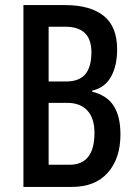

<svg xmlns="http://www.w3.org/2000/svg" viewBox="-20 -734 534 754"><path d="M236 -714Q334 -714 387 -672Q440 -630 440 -540Q440 -475 415.5 -432Q391 -389 342 -378V-374Q401 -359 427 -317.5Q453 -276 453 -206Q453 -112 403.5 -56Q354 0 263 0H72V-714ZM239 -414Q291 -414 315 -442.5Q339 -471 339 -529Q339 -629 237 -629H171V-414ZM171 -330V-87H253Q351 -87 351 -212Q351 -270 323 -300Q295 -330 245 -330Z"/></svg>

Font: Noto Sans Gujarati UI ExtraCondensed Medium
Style: Regular
Weight: 500
Width: 2
Designer: Jelle Bosma - Monotype Design Team, Universal Thirst
Foundry: Monotype Imaging Inc.
Version: Version 2.106; ttfautohint (v1.8.4.7-5d5b)